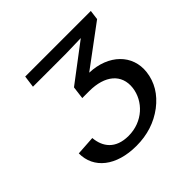

<svg xmlns="http://www.w3.org/2000/svg" viewBox="-168 -655 1016 1016"><g transform="rotate(-45 340.5 -147.0)"><path d="M402 -260 632 -431 639 -485H148L139 -418H384C404 -418 442 -419 500 -421L290 -262L281 -191H333C450 -191 519 -134 508 -40C497 48 420 124 313 124C216 124 175 67 169 -4L61 3C60 115 154 191 305 191C387 191 457 168 517 123C577 77 611 20 619 -47C633 -165 542 -255 402 -260Z"/></g></svg>

Font: Gamestation Extended
Style: Italic
Weight: 400
Width: 7
Designer: Jonas Hecksher
Foundry: Jonas Hecksher, Playtypeª, e-types AS
Version: Version 1.003